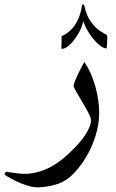

<svg xmlns="http://www.w3.org/2000/svg" viewBox="-95 -525 503 835"><path d="M336.4 -34.7Q336.4 14.2 320.6 65.4Q304.7 116.7 276.9 162.4Q249 208 214.4 240.2Q183.1 268.6 142.8 279.1Q102.5 289.6 67.9 289.6Q47.4 289.6 22.7 281.7Q-2 273.9 -24.2 263.2Q-46.4 252.4 -60.8 243.7Q-75.2 234.9 -75.2 232.9Q-75.2 230 -72.3 226.1Q-69.3 222.2 -66.4 222.2Q-64.9 222.2 -51 224.4Q-37.1 226.6 -19.3 228.8Q-1.5 231 11.2 231Q59.1 231 108.4 209.2Q157.7 187.5 210 137.2Q255.4 94.2 278.1 58.1Q300.8 22 300.8 -1.5Q300.8 -12.7 289.3 -34.7Q277.8 -56.6 262.9 -81.5Q248 -106.4 236.6 -126Q225.1 -145.5 225.1 -151.9Q225.1 -158.2 231.7 -174.3Q238.3 -190.4 247.1 -208.5Q255.9 -226.6 263.2 -240.2Q270.5 -253.9 272 -255.4Q302.7 -210 319.6 -149.2Q336.4 -88.4 336.4 -34.7ZM371.6 -360.4Q371.6 -351.6 370.6 -334.7Q369.6 -317.9 368.7 -314.5Q356 -314.5 340.1 -326.7Q324.2 -338.9 309.1 -357.9Q293.9 -377 282.7 -397.2Q271.5 -417.5 267.6 -433.6Q262.2 -407.7 246.1 -379.6Q230 -351.6 210.2 -332Q190.4 -312.5 174.3 -312.5Q171.9 -312.5 171.9 -314.9Q171.9 -320.3 172.1 -328.1Q172.4 -335.9 172.9 -344.7Q172.9 -352.5 172.9 -359.1Q172.9 -365.7 173.3 -367.7Q173.8 -368.2 184.8 -373.5Q195.8 -378.9 211.4 -393.1Q227.1 -407.2 241.2 -433.6Q255.4 -460 262.2 -502.9Q262.2 -505.4 266.6 -505.4Q271 -505.4 271 -502.9Q280.3 -458.5 298.8 -432.4Q317.4 -406.2 336.9 -392.8Q356.4 -379.4 369.1 -373.5Q370.6 -372.6 371.1 -367.9Q371.6 -363.3 371.6 -360.4Z"/></svg>

Font: Scheherazade New Medium
Style: Regular
Weight: 500
Designer: SIL International
Foundry: SIL International
Version: Version 4.000